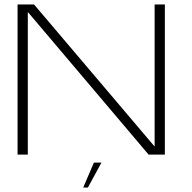

<svg xmlns="http://www.w3.org/2000/svg" viewBox="-20 -695 864 863"><path d="M59 0H105V-639.5H106.5L648 0H721V-675H675V-37.5H674L133 -675H59ZM354 148H375L436 36H402Z"/></svg>

Font: Anybody Expanded ExtraLight
Style: Regular
Weight: 250
Width: 7
Version: Version 1.113;gftools[0.9.25]